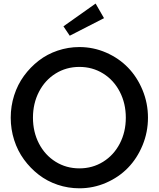

<svg xmlns="http://www.w3.org/2000/svg" viewBox="-20 -1023 874 1058"><path d="M417.5 -763.7Q494.6 -763.7 564.7 -733.2Q634.8 -702.6 685.3 -650.6Q735.8 -598.6 765.6 -526.4Q795.4 -454.1 795.4 -374.5Q795.4 -294.9 765.6 -222.7Q735.8 -150.4 685.3 -98.4Q634.8 -46.4 564.7 -15.9Q494.6 14.6 417.5 14.6Q355.5 14.6 297.6 -4.9Q239.7 -24.4 193.4 -60.3Q147 -96.2 112.1 -144Q77.1 -191.9 58.1 -251.2Q39.1 -310.5 39.1 -374.5Q39.1 -438.5 58.1 -497.8Q77.1 -557.1 112.1 -605Q147 -652.8 193.4 -688.7Q239.7 -724.6 297.6 -744.1Q355.5 -763.7 417.5 -763.7ZM194.8 -517.3Q161.6 -453.1 161.6 -374.5Q161.6 -295.9 194.8 -231.9Q228 -168 286.6 -131.6Q345.2 -95.2 417.5 -95.2Q489.7 -95.2 548.3 -131.6Q606.9 -168 640.1 -231.9Q673.3 -295.9 673.3 -374.5Q673.3 -453.1 640.1 -517.3Q606.9 -581.5 548.3 -617.9Q489.7 -654.3 417.5 -654.3Q345.2 -654.3 286.6 -617.9Q228 -581.5 194.8 -517.3ZM329.6 -877.9 506.8 -1003.4 553.2 -922.9 364.3 -826.2Z"/></svg>

Font: Spartan MB SemBd
Style: Regular
Weight: 600
Designer: Matt Bailey, Mirko Velimirovic
Foundry: Matt Bailey
Version: Version 1.005